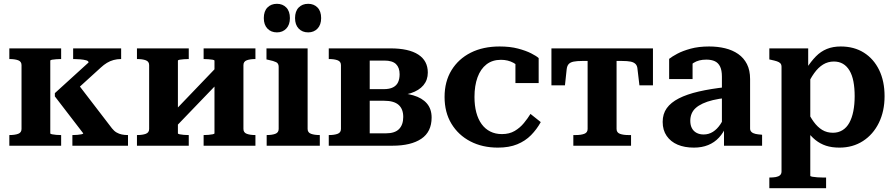

<svg xmlns="http://www.w3.org/2000/svg" viewBox="-20 -765 4700 1008"><path d="M93 -88V-423Q93 -442 75.5 -448.5Q58 -455 30 -455H29V-511H301V-455H298Q288 -455 275 -454Q262 -453 253 -451.5Q244 -450 244 -446V-65Q244 -62 253 -60Q262 -58 275 -57Q288 -56 298 -56H301V0H29V-56H30Q58 -56 75.5 -62.5Q93 -69 93 -88ZM652 0H360V-56H363Q373 -56 386 -57Q399 -58 408 -60Q417 -62 417 -65L268 -259V-276L445 -437Q445 -445 432 -448.5Q419 -452 401.5 -453.5Q384 -455 370 -455H364V-511H616V-455H615Q595 -455 576.5 -450Q558 -445 541.5 -435Q525 -425 510 -411L355 -270L380 -336L568 -91Q579 -77 592 -69.5Q605 -62 619.5 -59Q634 -56 650 -56H652Z M763 -88V-423Q763 -442 745.5 -448.5Q728 -455 700 -455H699V-511H971V-455H968Q958 -455 945 -454Q932 -453 923 -451.5Q914 -450 914 -446V-65Q914 -62 923 -60Q932 -58 945 -57Q958 -56 968 -56H971V0H699V-56H700Q728 -56 745.5 -62.5Q763 -69 763 -88ZM1106 -65V-446Q1106 -450 1096.5 -451.5Q1087 -453 1074.5 -454Q1062 -455 1051 -455H1049V-511H1321V-455H1320Q1293 -455 1275.5 -448.5Q1258 -442 1258 -423V-88Q1258 -69 1275.5 -62.5Q1293 -56 1320 -56H1321V0H1049V-56H1051Q1062 -56 1074.5 -57Q1087 -58 1096.5 -60Q1106 -62 1106 -65ZM891 -87 849 -133 1127 -423 1169 -376Z M1434 -595Q1403 -595 1384 -615Q1365 -635 1365 -670Q1365 -706 1384 -725.5Q1403 -745 1434 -745Q1464 -745 1483 -725.5Q1502 -706 1502 -670Q1502 -635 1483 -615Q1464 -595 1434 -595ZM1598 -595Q1567 -595 1548 -615Q1529 -635 1529 -670Q1529 -706 1548 -725.5Q1567 -745 1598 -745Q1628 -745 1647 -725.5Q1666 -706 1666 -670Q1666 -635 1647 -615Q1628 -595 1598 -595ZM1595 -511V-88Q1595 -69 1613 -62.5Q1631 -56 1658 -56H1659V0H1380V-56H1381Q1408 -56 1425.5 -62.5Q1443 -69 1443 -88V-414Q1443 -432 1430 -438.5Q1417 -445 1388 -451L1379 -453V-511Z M1706 -511H2030Q2126 -511 2176 -478.5Q2226 -446 2226 -384Q2226 -345 2203 -317.5Q2180 -290 2137 -276Q2094 -262 2034 -262L2070 -287V-254L2039 -278Q2103 -278 2149.5 -264.5Q2196 -251 2221 -222Q2246 -193 2246 -148Q2246 -73 2192 -36.5Q2138 0 2040 0H1706V-56H1708Q1735 -56 1752.5 -62.5Q1770 -69 1770 -88V-423Q1770 -442 1752.5 -448.5Q1735 -455 1708 -455H1706ZM1921 -65H2006Q2053 -65 2075 -87.5Q2097 -110 2097 -151Q2097 -193 2072.5 -214.5Q2048 -236 1997 -236H1895V-297H1995Q2025 -297 2043.5 -306.5Q2062 -316 2070 -333.5Q2078 -351 2078 -375Q2078 -410 2059 -428.5Q2040 -447 1998 -447H1921Z M2615 -61Q2654 -61 2682 -77.5Q2710 -94 2730.5 -119Q2751 -144 2765 -167L2819 -124Q2798 -86 2768 -55.5Q2738 -25 2695.5 -7.5Q2653 10 2594 10Q2512 10 2449 -23Q2386 -56 2350 -115.5Q2314 -175 2314 -256Q2314 -337 2350.5 -396.5Q2387 -456 2451.5 -488.5Q2516 -521 2603 -521Q2658 -521 2699.5 -510Q2741 -499 2768.5 -485Q2796 -471 2808 -460V-329H2686V-452Q2699 -450 2707.5 -444.5Q2716 -439 2720 -430.5Q2724 -422 2724 -412.5Q2724 -403 2719 -394Q2705 -419 2676 -435Q2647 -451 2610 -451Q2565 -451 2534 -427Q2503 -403 2487 -359Q2471 -315 2471 -256Q2471 -211 2480.5 -175Q2490 -139 2508.5 -113.5Q2527 -88 2554 -74.5Q2581 -61 2615 -61Z M3141 -445V-511H3408V-317H3337L3327 -401Q3326 -419 3317 -428.5Q3308 -438 3291 -441.5Q3274 -445 3245 -445ZM3142 -445H3037Q3009 -445 2991.5 -441.5Q2974 -438 2965.5 -428.5Q2957 -419 2955 -401L2946 -317H2875V-511H3142ZM3217 -88Q3217 -69 3234.5 -62.5Q3252 -56 3279 -56H3293V0H2990V-56H3003Q3030 -56 3047.5 -62.5Q3065 -69 3065 -88V-511H3217Z M3794 -308 3793 -251Q3754 -247 3723 -239.5Q3692 -232 3669.5 -221.5Q3647 -211 3632.5 -198Q3618 -185 3611 -168Q3604 -151 3604 -131Q3604 -108 3612.5 -92Q3621 -76 3637 -67.5Q3653 -59 3674 -59Q3701 -59 3723 -73Q3745 -87 3762 -112.5Q3779 -138 3792 -173L3793 -103Q3778 -68 3754.5 -42.5Q3731 -17 3698 -3.5Q3665 10 3623 10Q3574 10 3537.5 -5.5Q3501 -21 3480 -51.5Q3459 -82 3459 -125Q3459 -167 3480.5 -197Q3502 -227 3544 -248.5Q3586 -270 3648.5 -284.5Q3711 -299 3794 -308ZM3781 0V-101H3770V-363Q3770 -396 3760.5 -415.5Q3751 -435 3733 -443.5Q3715 -452 3688 -452Q3648 -452 3621.5 -435Q3595 -418 3580 -394Q3574 -404 3574 -413.5Q3574 -423 3579.5 -431.5Q3585 -440 3594.5 -446Q3604 -452 3616 -455V-350H3493V-456Q3508 -468 3536 -483Q3564 -498 3606 -509.5Q3648 -521 3703 -521Q3748 -521 3787 -511.5Q3826 -502 3855.5 -481.5Q3885 -461 3901.5 -428.5Q3918 -396 3918 -350V-90Q3918 -79 3925.5 -72Q3933 -65 3946.5 -62Q3960 -59 3978 -58L3981 -57V0Z M4317 223H4019V167H4021Q4039 167 4053 164.5Q4067 162 4075 155Q4083 148 4083 135V-414Q4083 -426 4077 -432.5Q4071 -439 4059 -443Q4047 -447 4028 -451L4019 -453V-511H4223V-380L4234 -375V158Q4234 161 4245.5 163Q4257 165 4272 166Q4287 167 4300 167H4317ZM4387 10Q4347 10 4316.5 0Q4286 -10 4260.5 -30.5Q4235 -51 4212 -84L4214 -192Q4232 -153 4252 -125.5Q4272 -98 4296.5 -83Q4321 -68 4353 -68Q4381 -68 4403 -81.5Q4425 -95 4439 -120.5Q4453 -146 4460 -181.5Q4467 -217 4467 -260Q4467 -303 4460.5 -337Q4454 -371 4440 -394.5Q4426 -418 4405.5 -430Q4385 -442 4358 -442Q4327 -442 4301.5 -426.5Q4276 -411 4254.5 -381Q4233 -351 4214 -308L4212 -403Q4238 -443 4263.5 -469Q4289 -495 4321 -508Q4353 -521 4394 -521Q4464 -521 4515.5 -488.5Q4567 -456 4595.5 -397.5Q4624 -339 4624 -260Q4624 -181 4594 -120Q4564 -59 4510.5 -24.5Q4457 10 4387 10Z"/></svg>

Font: Roboto Serif 28pt SemiBold
Style: Regular
Weight: 600
Designer: Greg Gazdowicz
Foundry: Commercial Type
Version: Version 1.008